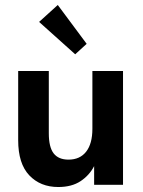

<svg xmlns="http://www.w3.org/2000/svg" viewBox="-20 -742 574 771"><path d="M214 9Q142 9 97.5 -38Q53 -85 53 -179V-457H176V-207Q176 -151 195.5 -126Q215 -101 255 -101Q301 -101 326 -133Q351 -165 351 -225V-457H474V0H358V-75Q339 -38 303.5 -14.5Q268 9 214 9ZM328 -566 282 -524 137 -654 212 -722Z"/></svg>

Font: Tilda Sans Bold
Style: Regular
Weight: 700
Designer: ParaType Ltd
Foundry: ParaType Ltd
Version: Version 1.009